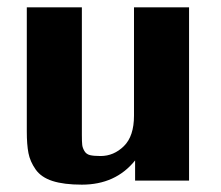

<svg xmlns="http://www.w3.org/2000/svg" viewBox="-20 -492 601 523"><path d="M53 -134V-472H203V-125Q203 -105 204 -97Q205 -89 210 -80.5Q215 -72 225 -69.5Q235 -67 254 -67Q290 -67 317.5 -94Q345 -121 345 -177V-472H495V0H348V-55Q295 11 203 11Q154 11 123 1Q92 -9 77 -30.5Q62 -52 57.5 -75Q53 -98 53 -134Z"/></svg>

Font: Coval
Style: Black
Weight: 1000
Foundry: Context Ltd
Version: Version 001.000